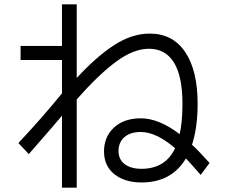

<svg xmlns="http://www.w3.org/2000/svg" viewBox="-20 -824 1040 886"><path d="M906 -17Q865 -64 838 -93Q772 18 633 18Q556 18 508 -20Q460 -58 460 -125Q460 -193 506 -235.5Q552 -278 630 -278Q713 -278 809 -205Q822 -261 822 -345Q822 -471 783 -535Q744 -599 667 -599Q597 -599 516.5 -540Q436 -481 334 -365V42H266V-290Q231 -248 146 -151L113 -113L65 -164Q171 -277 266 -393V-547H75V-612H266V-804H334V-464Q425 -563 507 -616Q589 -669 671 -669Q777 -669 834.5 -584Q892 -499 892 -345Q892 -236 866 -156Q892 -133 947 -72ZM788 -140Q701 -215 629 -215Q582 -215 554.5 -191.5Q527 -168 527 -127Q527 -88 555.5 -66.5Q584 -45 633 -45Q743 -45 788 -140Z"/></svg>

Font: IBM Plex Sans JP
Style: Regular
Weight: 400
Designer: Mike Abbink; Paul van der Laan; Pieter van Rosmalen; Wujin Sim; Yejin Wi; Jinhee Kim; Boomi Park; Yona Kim; Kichan Ma
Foundry: Sandoll Inc.
Version: Version 1.001